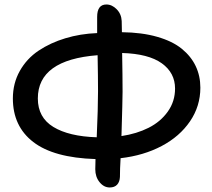

<svg xmlns="http://www.w3.org/2000/svg" viewBox="-20 -785 939 852"><path d="M466.8 46.9Q440.9 46.9 421.9 23.4Q402.8 0 402.8 -34.2Q402.8 -39.6 403.3 -54.4Q403.8 -69.3 403.8 -79.1Q218.3 -85 127.7 -154.8Q37.1 -224.6 37.1 -348.1Q37.1 -415.5 67.9 -470.2Q98.6 -524.9 151.1 -560.1Q203.6 -595.2 270 -615.2Q336.4 -635.3 411.1 -638.2V-710Q411.1 -765.1 452.1 -765.1Q477.1 -765.1 497.8 -743.9Q518.6 -722.7 520 -691.9Q520 -660.2 521 -642.1Q609.9 -641.1 677.7 -621.6Q745.6 -602.1 786.9 -568.4Q828.1 -534.7 848.6 -491.2Q869.1 -447.8 869.1 -396Q869.1 -314 823.2 -246.6Q777.3 -179.2 697.3 -137Q617.2 -94.7 515.1 -83Q512.2 -34.7 512.2 0Q511.2 22 499.8 34.4Q488.3 46.9 466.8 46.9ZM523.9 -377.9Q523.9 -343.8 519 -181.2Q586.9 -191.4 639.6 -218Q692.4 -244.6 724.6 -289.8Q756.8 -335 756.8 -392.1Q756.8 -461.9 697.8 -504.2Q638.7 -546.4 522 -549.8Q523.9 -448.2 523.9 -377.9ZM147.9 -348.1Q147.9 -263.7 216.8 -221.7Q285.6 -179.7 409.2 -175.8Q415 -305.7 415 -380.9Q415 -442.4 413.1 -540Q147.9 -519.5 147.9 -348.1Z"/></svg>

Font: Shantell Sans Bouncy
Style: Regular
Weight: 500
Designer: Stephen Nixon, Anya Danilova, Shantell Martin
Foundry: Arrow Type
Version: Version 1.006;[9816181b4]